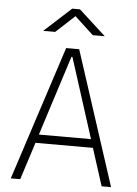

<svg xmlns="http://www.w3.org/2000/svg" viewBox="-60 -943 705 989"><g transform="rotate(5 293.0 -449.0)"><path d="M33.7 0 259.3 -693.4H326.7L552.2 0H503.4L441.4 -193.4H144.5L82.5 0ZM158.2 -237.3H427.7L295.4 -650.9H290.5ZM133.8 -771.5 272.9 -898.4H313L452.1 -771.5H390.1L293 -861.3L195.8 -771.5Z"/></g></svg>

Font: Cascadia Mono ExtraLight
Style: Regular
Weight: 200
Monospace: yes
Designer: Aaron Bell
Foundry: Saja Typeworks
Version: Version 2404.023; ttfautohint (v1.8.4)